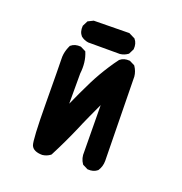

<svg xmlns="http://www.w3.org/2000/svg" viewBox="-108 -657 715 755"><g transform="rotate(20 250.0 -279.5)"><path d="M148.4 3.9Q130.9 3.9 118.9 -1.5Q106.9 -6.8 102.1 -18.1Q93.8 -38.1 92.8 -192.9Q91.8 -346.7 90.8 -377Q90.3 -387.2 91.8 -397.2Q93.3 -407.2 96.4 -416.7Q99.6 -426.3 104 -435.5L104.5 -436.5L105.5 -437Q113.3 -443.8 123.3 -446.5Q133.3 -449.2 145 -448.2H146L147 -447.8L166.5 -438L168.5 -437L169.4 -435.1Q185.5 -396.5 179.7 -348.1V-221.7Q203.6 -275.4 229 -326.7Q239.7 -348.1 251.7 -368.9Q263.7 -389.6 276.9 -409.9Q290 -430.2 304.7 -449.7L305.2 -450.2L305.7 -450.7Q321.3 -463.9 345.2 -461.9H346.2L347.2 -461.4L366.7 -451.7L368.2 -450.7L369.1 -449.7Q381.8 -430.7 383.8 -409.7V-409.2L389.6 -58.6Q389.6 -35.2 377 -16.1L376.5 -15.6L376 -15.1Q360.4 -2 336.4 -3.9H335.4L334.5 -4.4L314.9 -14.2L313.5 -15.1L312.5 -16.1Q297.9 -37.1 299.8 -64.5L297.9 -258.8Q293.5 -249.5 289.3 -240.2Q285.2 -231 280.8 -221.7Q276.4 -212.4 272.2 -203.1Q268.1 -193.8 263.9 -184.6Q259.8 -175.3 255.6 -166Q251.5 -156.7 247.6 -147Q218.3 -78.6 183.1 -10.7L182.1 -9.8L181.2 -8.8Q173.8 -3.4 165.8 -0.2Q157.7 2.9 148.9 3.9ZM167.5 -473.6Q149.9 -476.1 136.7 -486.8L136.2 -487.3Q129.4 -495.1 126.7 -505.1Q124 -515.1 125 -526.9V-527.8L125.5 -528.8L135.3 -548.3L136.2 -550.3L138.2 -551.3L157.7 -561L158.7 -561.5H160.2L305.7 -563.5H307.1L308.1 -563L331.5 -551.3L333 -550.8L333.5 -549.8Q340.3 -542 343 -532Q345.7 -522 344.7 -510.3V-509.3L344.2 -508.3L334.5 -488.8L333.5 -487.3L332.5 -486.3Q317.9 -475.6 300.3 -473.6H299.8H168Z"/></g></svg>

Font: NaikaiFont
Style: SemiBold
Weight: 600
Version: Version 1.89